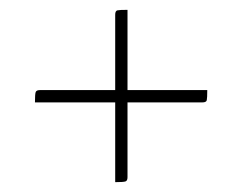

<svg xmlns="http://www.w3.org/2000/svg" viewBox="-20 -477 490 390"><path d="M51 -269Q51 -286 52.5 -290Q54 -294 61 -294H401Q401 -278 400 -273.5Q399 -269 391 -269ZM214 -107V-447Q214 -455 218.5 -456Q223 -457 239 -457V-117Q239 -110 235 -108.5Q231 -107 214 -107Z"/></svg>

Font: Yanone Kaffeesatz ExtraLight ExtraLight
Style: Regular
Weight: 250
Version: Version 2.003